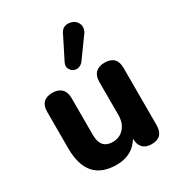

<svg xmlns="http://www.w3.org/2000/svg" viewBox="-186 -902 961 1035"><g transform="rotate(-30 295.0 -384.5)"><path d="M443 -693 349 -563Q332 -544 309.5 -544Q287 -544 273 -564Q259 -584 271 -608L342 -749Q358 -782 393.5 -779.5Q429 -777 444.5 -750.5Q460 -724 443 -693ZM239 11Q56 11 56 -197V-423Q56 -499 131 -499Q167 -499 187 -479.5Q207 -460 207 -423V-193Q207 -106 282 -106Q325 -106 352.5 -136.5Q380 -167 380 -217V-423Q380 -460 399.5 -479.5Q419 -499 455 -499Q531 -499 531 -423V-68Q531 9 458 9Q422 9 403 -11Q384 -31 384 -67Q337 11 239 11Z"/></g></svg>

Font: Nunito ExtraBold
Style: Regular
Weight: 800
Designer: Vernon Adams
Foundry: Vernon Adams
Version: Version 3.602